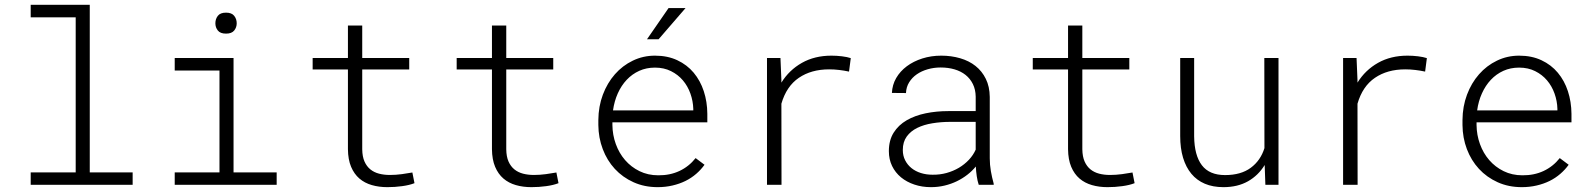

<svg xmlns="http://www.w3.org/2000/svg" viewBox="-20 -770 6641 800"><path d="M107.9 -750H354V-51.8H532.7V0H107.9V-51.8H295.4V-697.8H107.9Z M708 -528.3H953.1V-51.8H1132.8V0H708V-51.8H894.5V-476.1H708ZM877.4 -672.9Q877.4 -690.9 887.7 -704.1Q897.9 -717.3 921.9 -717.3Q945.3 -717.3 955.8 -704.1Q966.3 -690.9 966.3 -672.9Q966.3 -655.8 955.8 -642.8Q945.3 -629.9 921.9 -629.9Q897.9 -629.9 887.7 -642.8Q877.4 -655.8 877.4 -672.9Z M1489.3 -663.6V-528.3H1685.1V-480.5H1489.3V-147.9Q1489.7 -117.2 1498.8 -96.9Q1507.8 -76.7 1523.2 -64.2Q1538.6 -51.8 1559.3 -46.4Q1580.1 -41 1604.5 -41Q1628.9 -41 1654.5 -44.4Q1680.2 -47.9 1698.2 -51.3L1707 -6.8Q1686 1.5 1655.8 5.6Q1625.5 9.8 1594.2 9.8Q1559.1 9.8 1529.3 1.2Q1499.5 -7.3 1477.5 -26.1Q1455.6 -44.9 1442.9 -75Q1430.2 -105 1429.7 -148.4V-480.5H1282.7V-528.3H1429.7V-663.6Z M2089.4 -663.6V-528.3H2285.2V-480.5H2089.4V-147.9Q2089.8 -117.2 2098.9 -96.9Q2107.9 -76.7 2123.3 -64.2Q2138.7 -51.8 2159.4 -46.4Q2180.2 -41 2204.6 -41Q2229 -41 2254.6 -44.4Q2280.3 -47.9 2298.3 -51.3L2307.1 -6.8Q2286.1 1.5 2255.9 5.6Q2225.6 9.8 2194.3 9.8Q2159.2 9.8 2129.4 1.2Q2099.6 -7.3 2077.6 -26.1Q2055.7 -44.9 2043 -75Q2030.3 -105 2029.8 -148.4V-480.5H1882.8V-528.3H2029.8V-663.6Z M2720.2 9.8Q2665 9.8 2619.6 -10.7Q2574.2 -31.2 2541.7 -66.4Q2509.3 -101.6 2491.5 -148.7Q2473.6 -195.8 2473.1 -249V-270Q2473.6 -326.7 2491.9 -375.5Q2510.3 -424.3 2542 -460.4Q2573.7 -496.6 2616.7 -517.3Q2659.7 -538.1 2709 -538.1Q2761.7 -538.1 2802.2 -519Q2842.8 -500 2870.4 -467Q2897.9 -434.1 2912.4 -390.1Q2926.8 -346.2 2927.2 -295.9V-260.3H2531.7V-249Q2532.2 -207.5 2545.9 -169.7Q2559.6 -131.8 2584.5 -103Q2609.4 -74.2 2644.5 -56.9Q2679.7 -39.6 2722.7 -39.6Q2771.5 -39.1 2811 -57.6Q2850.6 -76.2 2878.4 -111.3L2915.5 -83.5Q2900.9 -63 2880.9 -45.7Q2860.8 -28.3 2836.2 -16.1Q2811.5 -3.9 2782.2 2.9Q2752.9 9.8 2720.2 9.8ZM2709 -488.3Q2673.3 -488.3 2643.6 -474.9Q2613.8 -461.4 2591.3 -437.5Q2568.8 -413.6 2554.2 -381.1Q2539.6 -348.6 2534.2 -310.1H2868.7V-316.4Q2867.7 -349.1 2856.7 -380.1Q2845.7 -411.1 2825.4 -435.1Q2805.2 -459 2775.9 -473.6Q2746.6 -488.3 2709 -488.3ZM2765.6 -736.3H2836.4L2724.1 -606.4H2675.8Z M3444.3 -538.1Q3466.3 -538.1 3488.3 -535.4Q3510.3 -532.7 3524.9 -527.8L3517.6 -471.7Q3497.1 -476.1 3476.6 -478.5Q3456.1 -481 3434.6 -481Q3360.4 -481 3308.6 -445.8Q3256.8 -410.6 3235.8 -337.9L3236.3 0H3175.8V-528.3H3231.9L3235.8 -436.5V-425.8Q3268.1 -478 3321.3 -508.1Q3374.5 -538.1 3444.3 -538.1Z M4058.1 0Q4052.7 -16.1 4049.8 -35.9Q4046.9 -55.7 4045.9 -76.2Q4030.8 -57.6 4010.7 -42Q3990.7 -26.4 3967 -14.9Q3943.4 -3.4 3916 3.2Q3888.7 9.8 3858.9 9.8Q3821.8 9.8 3789.8 -1Q3757.8 -11.7 3734.1 -31.2Q3710.4 -50.8 3697 -78.4Q3683.6 -106 3683.6 -140.1Q3683.6 -185.5 3703.6 -217.3Q3723.6 -249 3757.8 -268.8Q3792 -288.6 3836.9 -297.9Q3881.8 -307.1 3931.2 -307.1H4045.4V-367.2Q4044.9 -397 4033.7 -419.7Q4022.5 -442.4 4003.2 -457.8Q3983.9 -473.1 3957.3 -481Q3930.7 -488.8 3899.4 -488.8Q3871.1 -488.8 3845.5 -481.4Q3819.8 -474.1 3800 -460.4Q3780.3 -446.8 3768.1 -427Q3755.9 -407.2 3754.9 -382.3L3696.3 -382.8Q3697.8 -416.5 3714.1 -444.8Q3730.5 -473.1 3758.3 -493.9Q3786.1 -514.6 3823 -526.4Q3859.9 -538.1 3901.9 -538.1Q3943.8 -538.1 3980.7 -527.3Q4017.6 -516.6 4044.7 -495.1Q4071.8 -473.6 4087.6 -441.4Q4103.5 -409.2 4104 -366.2V-110.4Q4104 -84 4108.6 -57.1Q4113.3 -30.3 4120.1 -5.9L4120.6 0ZM3865.2 -42Q3896 -41.5 3924.1 -49.3Q3952.1 -57.1 3975.6 -71Q3999 -85 4017.1 -104.2Q4035.2 -123.5 4045.4 -146.5V-262.2H3939Q3900.4 -262.2 3864.7 -256.3Q3829.1 -250.5 3801.8 -237.1Q3774.4 -223.6 3758.1 -201.2Q3741.7 -178.7 3741.7 -145Q3741.7 -121.1 3751.5 -102.1Q3761.2 -83 3777.8 -69.6Q3794.4 -56.2 3816.9 -49.1Q3839.4 -42 3865.2 -42Z M4489.7 -663.6V-528.3H4685.5V-480.5H4489.7V-147.9Q4490.2 -117.2 4499.3 -96.9Q4508.3 -76.7 4523.7 -64.2Q4539.1 -51.8 4559.8 -46.4Q4580.6 -41 4605 -41Q4629.4 -41 4655 -44.4Q4680.7 -47.9 4698.7 -51.3L4707.5 -6.8Q4686.5 1.5 4656.2 5.6Q4626 9.8 4594.7 9.8Q4559.6 9.8 4529.8 1.2Q4500 -7.3 4478 -26.1Q4456.1 -44.9 4443.4 -75Q4430.7 -105 4430.2 -148.4V-480.5H4283.2V-528.3H4430.2V-663.6Z M5249.5 -82.5Q5223.1 -39.1 5179.9 -14.6Q5136.7 9.8 5077.6 9.8Q5033.7 9.8 5000.2 -4.4Q4966.8 -18.6 4944.1 -45.9Q4921.4 -73.2 4909.4 -112.8Q4897.5 -152.3 4897.5 -203.1V-528.3H4955.6V-202.1Q4956.5 -122.6 4987.8 -81.5Q5019 -40.5 5084.5 -40.5Q5150.4 -40.5 5191.4 -70.8Q5232.4 -101.1 5248.5 -152.8L5248 -528.3H5307.1V0H5252.4Z M5844.7 -538.1Q5866.7 -538.1 5888.7 -535.4Q5910.6 -532.7 5925.3 -527.8L5918 -471.7Q5897.5 -476.1 5877 -478.5Q5856.4 -481 5835 -481Q5760.7 -481 5709 -445.8Q5657.2 -410.6 5636.2 -337.9L5636.7 0H5576.2V-528.3H5632.3L5636.2 -436.5V-425.8Q5668.5 -478 5721.7 -508.1Q5774.9 -538.1 5844.7 -538.1Z M6320.8 9.8Q6265.6 9.8 6220.2 -10.7Q6174.8 -31.2 6142.3 -66.4Q6109.9 -101.6 6092 -148.7Q6074.2 -195.8 6073.7 -249V-270Q6074.2 -326.7 6092.5 -375.5Q6110.8 -424.3 6142.6 -460.4Q6174.3 -496.6 6217.3 -517.3Q6260.3 -538.1 6309.6 -538.1Q6362.3 -538.1 6402.8 -519Q6443.4 -500 6470.9 -467Q6498.5 -434.1 6512.9 -390.1Q6527.3 -346.2 6527.8 -295.9V-260.3H6132.3V-249Q6132.8 -207.5 6146.5 -169.7Q6160.2 -131.8 6185.1 -103Q6210 -74.2 6245.1 -56.9Q6280.3 -39.6 6323.2 -39.6Q6372.1 -39.1 6411.6 -57.6Q6451.2 -76.2 6479 -111.3L6516.1 -83.5Q6501.5 -63 6481.4 -45.7Q6461.4 -28.3 6436.8 -16.1Q6412.1 -3.9 6382.8 2.9Q6353.5 9.8 6320.8 9.8ZM6309.6 -488.3Q6273.9 -488.3 6244.1 -474.9Q6214.4 -461.4 6191.9 -437.5Q6169.4 -413.6 6154.8 -381.1Q6140.1 -348.6 6134.8 -310.1H6469.2V-316.4Q6468.3 -349.1 6457.3 -380.1Q6446.3 -411.1 6426 -435.1Q6405.8 -459 6376.5 -473.6Q6347.2 -488.3 6309.6 -488.3Z"/></svg>

Font: Roboto Mono Light
Style: Regular
Weight: 300
Designer: Google
Version: Version 2.000985; 2015; ttfautohint (v1.3)